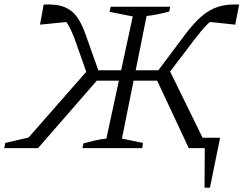

<svg xmlns="http://www.w3.org/2000/svg" viewBox="-23 -685 1130 888"><path d="M358 0 363 -22Q393 -30 417 -35.5Q441 -41 469 -44L591 -609L484 -630L489 -654H764L760 -632Q731 -624 706.5 -619Q682 -614 655 -611L541 -44L638 -24L635 0ZM-3 0 1 -24 132 -54 81 -17 390 -369 443 -333 153 0ZM388 -319 323 -503Q308 -543 292 -570.5Q276 -598 256 -610L300 -585L162 -571L179 -664Q240 -667 276 -652Q312 -637 334 -605.5Q356 -574 373 -525L441 -334ZM389 -312 399 -360H563L553 -312ZM923 183 924 0H850L694 -333L755 -372L914 -48H995L948 183ZM570 -312 579 -360H743L733 -312ZM737 -319 690 -334 833 -525Q872 -577 908 -608.5Q944 -640 985.5 -653.5Q1027 -667 1083 -664L1065 -571L930 -585L985 -610Q961 -597 936.5 -573Q912 -549 877 -503Z"/></svg>

Font: Piazzolla 8pt ExtraLight
Style: Italic
Weight: 250
Italic angle: -11.3°
Designer: Juan Pablo del Peral
Foundry: Huerta Tipografica
Version: Version 2.001